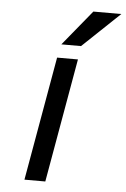

<svg xmlns="http://www.w3.org/2000/svg" viewBox="-53 -768 531 807"><g transform="rotate(5 213.0 -364.5)"><path d="M186 -580 308 -729H426L269 -580ZM81 0 173 -523H261L169 0Z"/></g></svg>

Font: Tomorrow
Style: Italic
Weight: 400
Italic angle: -10°
Designer: Tony de Marco, Monica Rizzolli
Foundry: Just in Type
Version: Version 2.002